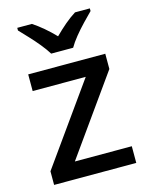

<svg xmlns="http://www.w3.org/2000/svg" viewBox="-115 -839 708 912"><g transform="rotate(-15 238.5 -383.0)"><path d="M440 0H36V-67L314 -457H53V-539H432V-464L160 -82H440ZM184 -606Q170 -629 148 -656Q126 -683 102 -708.5Q78 -734 60 -753V-766H132Q185 -731 237 -677Q264 -704 290.5 -726.5Q317 -749 344 -766H417V-753Q398 -734 373.5 -708.5Q349 -683 327 -656Q305 -629 292 -606Z"/></g></svg>

Font: Noto Sans Lao Looped Medium
Style: Regular
Weight: 500
Designer: Mark Frömberg, Ben Mitchell
Foundry: The Fontpad Ltd
Version: Version 1.002; ttfautohint (v1.8.4.7-5d5b)